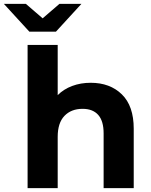

<svg xmlns="http://www.w3.org/2000/svg" viewBox="-71 -975 782 995"><path d="M622 -308V0H466V-284Q466 -348 438 -379.5Q410 -411 357 -411Q298 -411 263 -374.5Q228 -338 228 -266V0H72V-742H228V-482Q259 -513 303 -529.5Q347 -546 399 -546Q499 -546 560.5 -486Q622 -426 622 -308ZM351 -955 219 -811H81L-51 -955H63L150 -880L237 -955Z"/></svg>

Font: mBank
Style: Bold
Weight: 700
Designer: Julieta Ulanovsky
Foundry: Julieta Ulanovsky
Version: Version 7.200